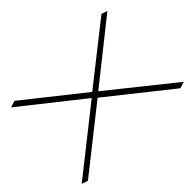

<svg xmlns="http://www.w3.org/2000/svg" viewBox="-135 -981 1263 1263"><g transform="rotate(-45 496.5 -349.5)"><path d="M21 -7 467 -360 48 -692 95 -706 498 -386 904 -706 945 -692 529 -361 971 -7 925 7 496 -334 65 7Z"/></g></svg>

Font: Georama ExtraExtended ExtraLight
Style: Regular
Weight: 200
Width: 8
Designer: Jean-Baptiste Levee
Foundry: Production Type
Version: Version 1.000